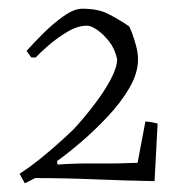

<svg xmlns="http://www.w3.org/2000/svg" viewBox="-20 -720 427 441"><path d="M37 -299 25 -321Q52 -338 86 -366.5Q120 -395 149 -423Q173 -449 196 -479Q219 -509 234 -537Q249 -565 249 -584Q244 -608 230.5 -625Q217 -642 203 -651.5Q189 -661 180 -661Q158 -661 134 -646.5Q110 -632 90 -614.5Q70 -597 62 -588H52L41 -603Q56 -620 78.5 -642.5Q101 -665 125.5 -682.5Q150 -700 169 -700Q204 -700 226.5 -689Q249 -678 276 -660Q278 -658 283 -645Q288 -632 292.5 -615Q297 -598 297 -584Q297 -552 277.5 -518.5Q258 -485 228 -453Q198 -421 166.5 -394Q135 -367 111 -350L112 -342Q151 -345 198.5 -344.5Q246 -344 296 -346L314 -441Q329 -440 342 -436L335 -304Q273 -305 200 -308Q127 -311 61 -311Z"/></svg>

Font: Labrada Light
Style: Regular
Weight: 300
Designer: Mercedes Jáuregui
Foundry: Omnibus-Type Team
Version: Version 1.000; ttfautohint (v1.8.4.7-5d5b)